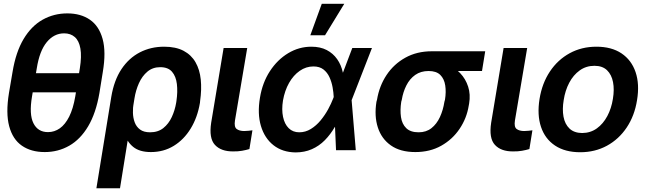

<svg xmlns="http://www.w3.org/2000/svg" viewBox="-20 -802 3446 1025"><path d="M468.8 -411.1 452.1 -309.1H95.2L112.3 -411.1ZM528.8 -417.5 510.7 -305.2Q492.2 -197.8 450.7 -127.9Q409.2 -58.1 349.9 -24.2Q290.5 9.8 218.8 9.8Q146 9.8 96.9 -24.2Q47.9 -58.1 29.1 -127.9Q10.3 -197.8 27.8 -305.2L46.9 -417.5Q64.5 -524.4 106 -593.8Q147.5 -663.1 207.5 -696.8Q267.6 -730.5 339.4 -730.5Q411.1 -730.5 460 -696.8Q508.8 -663.1 527.8 -594Q546.9 -524.9 528.8 -417.5ZM381.8 -287.1 406.2 -437Q416.5 -501.5 409.2 -543Q401.9 -584.5 379.4 -604.2Q356.9 -624 322.3 -624Q268.6 -624 229.7 -577.1Q190.9 -530.3 176.3 -437L150.9 -287.1Q134.8 -191.9 158.4 -144.3Q182.1 -96.7 236.3 -96.7Q270.5 -96.7 299.3 -116.9Q328.1 -137.2 349.4 -179.4Q370.6 -221.7 381.8 -287.1Z M494.6 203.1 574.2 -285.6Q588.9 -373.5 628.4 -432.9Q668 -492.2 726.6 -522.5Q785.2 -552.7 856 -552.7Q918.5 -552.7 960 -530.8Q1001.5 -508.8 1023.9 -469.5Q1046.4 -430.2 1051.8 -377.2Q1057.1 -324.2 1048.3 -262.7L1047.4 -252.9Q1034.2 -174.8 998 -115.7Q961.9 -56.6 907.7 -23.4Q853.5 9.8 785.6 9.8Q724.6 9.8 690.7 -18.1Q656.7 -45.9 641.8 -95.7Q627 -145.5 623 -212.4L693.4 -252Q689 -227.1 689.7 -199.7Q690.4 -172.4 699.2 -148.7Q708 -125 727.8 -110.4Q747.6 -95.7 781.2 -95.7Q823.7 -95.7 852.1 -118.4Q880.4 -141.1 897 -177Q913.6 -212.9 920.4 -252.9L921.9 -262.7Q929.2 -312.5 924.3 -353.5Q919.4 -394.5 898.4 -418.9Q877.4 -443.4 835.4 -443.4Q795.4 -443.4 767.1 -419.7Q738.8 -396 721.7 -357.9Q704.6 -319.8 697.8 -276.4L620.6 203.1Z M1173.8 -545.9H1299.8L1234.4 -158.7Q1229 -124.5 1243.4 -113.5Q1257.8 -102.5 1284.2 -102.5Q1296.9 -102.5 1308.1 -104Q1319.3 -105.5 1327.6 -106.4L1311.5 -6.3Q1293.9 -1 1272 2.9Q1250 6.8 1224.6 6.3Q1160.2 6.8 1127.4 -28.6Q1094.7 -64 1107.4 -147Z M1557.6 11.7Q1487.8 10.7 1440.2 -26.6Q1392.6 -64 1373 -129.4Q1353.5 -194.8 1367.7 -279.8Q1380.9 -360.8 1420.9 -422.1Q1460.9 -483.4 1518.6 -518.1Q1576.2 -552.7 1642.1 -552.7Q1689.9 -552.7 1724.1 -534.9Q1758.3 -517.1 1780 -486.1Q1801.8 -455.1 1810.5 -414.1L1853 -417.5L1856.9 -270.5L1879.4 0H1773.9L1761.7 -282.2Q1760.7 -307.1 1755.6 -335.7Q1750.5 -364.3 1739 -389.6Q1727.5 -415 1706.8 -431.2Q1686 -447.3 1653.3 -447.3Q1613.8 -447.3 1580.1 -423.8Q1546.4 -400.4 1523.2 -359.4Q1500 -318.4 1490.7 -265.6Q1482.9 -216.8 1491 -178.2Q1499 -139.6 1521.2 -117.7Q1543.5 -95.7 1577.6 -95.7Q1610.8 -95.7 1639.6 -113.5Q1668.5 -131.3 1691.7 -159.4Q1714.8 -187.5 1731.7 -218.5Q1748.5 -249.5 1758.3 -275.4L1860.8 -545.9H1965.8L1858.9 -271.5L1806.2 -128.9L1767.6 -124.5Q1744.6 -84.5 1714.1 -53.5Q1683.6 -22.5 1644.5 -5.4Q1605.5 11.7 1557.6 11.7ZM1636.7 -613.8 1697.8 -781.7H1817.9L1715.3 -613.8Z M1989.7 -258.8 1992.7 -269.5Q2004.9 -343.3 2043.7 -401.6Q2082.5 -460 2144 -494.1Q2205.6 -528.3 2285.2 -528.3Q2296.9 -523.4 2306.2 -509.5Q2315.4 -495.6 2329.6 -480.5Q2343.8 -465.3 2370.6 -456.1Q2408.2 -441.4 2437 -411.1Q2465.8 -380.9 2479.2 -339.4Q2492.7 -297.9 2484.4 -249L2482.4 -238.3Q2471.7 -170.9 2433.6 -114.3Q2395.5 -57.6 2335.4 -23.9Q2275.4 9.8 2197.3 9.8Q2117.2 9.8 2066.9 -25.6Q2016.6 -61 1997.1 -121.8Q1977.5 -182.6 1989.7 -258.8ZM2125 -269.5 2122.1 -258.8Q2115.2 -214.4 2120.6 -177.2Q2126 -140.1 2148.7 -117.9Q2171.4 -95.7 2214.8 -95.7Q2255.4 -95.7 2283.4 -117.9Q2311.5 -140.1 2328.6 -177.2Q2345.7 -214.4 2352.5 -258.8L2355.5 -269.5Q2362.3 -311 2356.9 -345.9Q2351.6 -380.9 2330.6 -401.9Q2309.6 -422.9 2268.1 -422.9Q2226.1 -422.9 2196.5 -401.9Q2167 -380.9 2149.4 -345.9Q2131.8 -311 2125 -269.5ZM2570.3 -528.3 2553.2 -422.9H2268.1L2285.2 -528.3Z M2668.5 -545.9H2794.4L2729 -158.7Q2723.6 -124.5 2738 -113.5Q2752.4 -102.5 2778.8 -102.5Q2791.5 -102.5 2802.7 -104Q2814 -105.5 2822.3 -106.4L2806.2 -6.3Q2788.6 -1 2766.6 2.9Q2744.6 6.8 2719.2 6.3Q2654.8 6.8 2622.1 -28.6Q2589.4 -64 2602.1 -147Z M3077.6 10.7Q2996.6 10.7 2943.1 -24.9Q2889.6 -60.5 2868.2 -124.5Q2846.7 -188.5 2860.4 -273.9Q2874 -357.9 2915.8 -420.4Q2957.5 -482.9 3021.2 -517.8Q3085 -552.7 3164.1 -552.7Q3244.6 -552.7 3297.9 -517.1Q3351.1 -481.4 3373 -417.2Q3395 -353 3380.9 -267.6Q3367.7 -184.1 3325.7 -121.3Q3283.7 -58.6 3220 -23.9Q3156.2 10.7 3077.6 10.7ZM3087.9 -91.8Q3132.8 -92.3 3166.5 -116.7Q3200.2 -141.1 3222.2 -182.4Q3244.1 -223.6 3252 -274.4Q3260.3 -323.7 3252.7 -363.5Q3245.1 -403.3 3220.7 -427Q3196.3 -450.7 3153.3 -450.7Q3108.9 -450.7 3074.7 -426Q3040.5 -401.4 3018.8 -360.1Q2997.1 -318.8 2989.3 -267.6Q2981 -218.8 2988.3 -179Q2995.6 -139.2 3020.3 -115.7Q3044.9 -92.3 3087.9 -91.8Z"/></svg>

Font: Inter Tight SemiBold
Style: Italic
Weight: 600
Italic angle: -9.39999°
Designer: Rasmus Andersson
Foundry: rsms
Version: Version 3.004